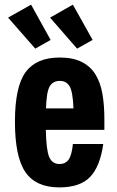

<svg xmlns="http://www.w3.org/2000/svg" viewBox="-20 -803 506 833"><path d="M238.4 -91.4Q206.2 -91.4 193.4 -122Q180.6 -152.6 178.8 -239.6H432.8V-287.4Q432.8 -347.4 424.2 -396.4Q415.6 -445.4 394 -480.3Q372.4 -515.2 334.5 -534.3Q296.6 -553.4 238.8 -553.4Q137.8 -553.4 91.3 -490.3Q44.8 -427.2 44.8 -275.2Q44.8 -121.8 90.5 -55.9Q136.2 10 237.2 10Q327.2 10 370.7 -35.1Q414.2 -80.2 428 -178.2H296.2Q291.4 -129 277.4 -110.2Q263.4 -91.4 238.4 -91.4ZM239.6 -452Q268.2 -452 282.1 -428.3Q296 -404.6 298.8 -332.8H179.6Q181.6 -403.2 195.3 -427.6Q209 -452 239.6 -452ZM381.8 -629.8 296.2 -782.8 197.2 -726.6 314.4 -592ZM199.6 -629.8 114.8 -782.8 15 -726.6 133 -592Z"/></svg>

Font: Secuela Light
Style: Regular
Weight: 300
Designer: Fernando Haro
Foundry: deFharo
Version: Version 1.708